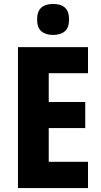

<svg xmlns="http://www.w3.org/2000/svg" viewBox="-20 -953 514 973"><path d="M426 0H71V-714H426V-582H227V-436H412V-304H227V-133H426ZM249 -933Q289 -933 309.5 -914Q330 -895 330 -854Q330 -813 308.5 -794.5Q287 -776 249 -776Q211 -776 189.5 -794.5Q168 -813 168 -854Q168 -895 189 -914Q210 -933 249 -933Z"/></svg>

Font: Noto Sans Kannada Condensed ExtraBold
Style: Regular
Weight: 800
Width: 3
Designer: Jelle Bosma - Monotype Design Team
Foundry: Monotype Imaging Inc.
Version: Version 2.005; ttfautohint (v1.8.4.7-5d5b)